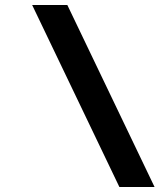

<svg xmlns="http://www.w3.org/2000/svg" viewBox="-20 -672 635 764"><path d="M455 72H595L248 -652H108Z"/></svg>

Font: Charger
Style: HemiRT
Weight: 900
Designer: Jasper
Foundry: Cannot Into Space Fonts
Version: Version 0.99